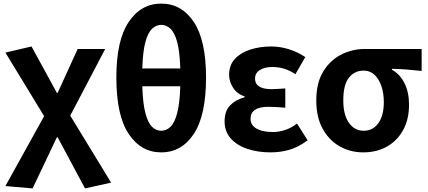

<svg xmlns="http://www.w3.org/2000/svg" viewBox="-20 -832 2374 1066"><path d="M161 214 10 201 225 -187 10 -540 155 -574 296 -316H300L411 -560H564L370 -190L597 182L452 214L300 -70H296Z M875 14Q763 14 694.5 -88.5Q626 -191 626 -402Q626 -608 694.5 -710Q763 -812 875 -812Q988 -812 1056 -710Q1124 -608 1124 -402Q1124 -191 1056 -88.5Q988 14 875 14ZM875 -694Q848 -694 825 -673Q802 -652 787.5 -599.5Q773 -547 770 -452H981Q978 -547 963.5 -599.5Q949 -652 926 -673Q903 -694 875 -694ZM875 -106Q903 -106 926 -127.5Q949 -149 963.5 -203Q978 -257 981 -353H770Q773 -257 787.5 -203Q802 -149 824.5 -127.5Q847 -106 875 -106Z M1482 14Q1411 14 1353 -5.5Q1295 -25 1261 -63.5Q1227 -102 1227 -158Q1227 -216 1258 -247.5Q1289 -279 1338 -292V-297Q1295 -311 1273.5 -346Q1252 -381 1252 -416Q1252 -471 1284.5 -505.5Q1317 -540 1370.5 -557Q1424 -574 1485 -574Q1535 -574 1584.5 -558.5Q1634 -543 1675 -515L1620 -420Q1562 -460 1492 -460Q1449 -460 1422.5 -443Q1396 -426 1396 -396Q1396 -337 1488 -337Q1505 -337 1525 -338.5Q1545 -340 1564 -341V-234Q1540 -236 1516.5 -237.5Q1493 -239 1470 -239Q1371 -239 1371 -172Q1371 -138 1403.5 -118.5Q1436 -99 1497 -99Q1526 -99 1560.5 -109.5Q1595 -120 1629 -146L1688 -53Q1635 -14 1585.5 0Q1536 14 1482 14Z M1997 14Q1925 14 1866 -19.5Q1807 -53 1771.5 -117Q1736 -181 1736 -274Q1736 -371 1774 -434Q1812 -497 1873.5 -528.5Q1935 -560 2004 -560H2321V-438Q2275 -443 2238 -446Q2201 -449 2156 -450V-445Q2201 -420 2226 -369.5Q2251 -319 2251 -251Q2251 -169 2218 -109.5Q2185 -50 2128 -18Q2071 14 1997 14ZM1999 -106Q2050 -106 2080.5 -148Q2111 -190 2111 -265Q2111 -313 2098 -352.5Q2085 -392 2060 -416Q2035 -440 1999 -440Q1949 -440 1917.5 -401Q1886 -362 1886 -274Q1886 -195 1917 -150.5Q1948 -106 1999 -106Z"/></svg>

Font: Chiron Sans HK TT
Style: Bold
Weight: 700
Designer: Ryoko NISHIZUKA 西塚涼子 (kana, bopomofo & ideographs); Paul D. Hunt (Latin, Greek & Cyrillic); Sandoll Communications 산돌커뮤니
Foundry: Adobe
Version: Version 2.022;hotconv 1.0.109;makeotfexe 2.5.65596